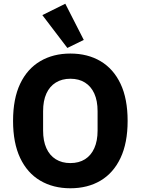

<svg xmlns="http://www.w3.org/2000/svg" viewBox="-20 -997 754 1029"><path d="M357 12Q265 12 195.5 -29Q126 -70 88 -150.5Q50 -231 50 -349Q50 -468 88 -548Q126 -628 195.5 -669Q265 -710 357 -710Q450 -710 519 -669Q588 -628 626 -548Q664 -468 664 -349Q664 -231 626 -150.5Q588 -70 519 -29Q450 12 357 12ZM357 -123Q403 -123 435.5 -143.5Q468 -164 485.5 -203Q503 -242 503 -297V-401Q503 -457 485.5 -495.5Q468 -534 435.5 -554.5Q403 -575 357 -575Q312 -575 279 -554.5Q246 -534 228.5 -495.5Q211 -457 211 -401V-297Q211 -242 228.5 -203Q246 -164 279 -143.5Q312 -123 357 -123ZM341 -740 207 -916 330 -977 429 -783Z"/></svg>

Font: IBM Plex Sans
Style: Bold
Weight: 700
Designer: Mike Abbink, Paul van der Laan, Pieter van Rosmalen
Foundry: Bold Monday
Version: Version 3.201